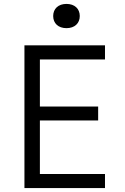

<svg xmlns="http://www.w3.org/2000/svg" viewBox="-20 -962 640 982"><path d="M320 -818C362 -818 388 -843 388 -880C388 -917 362 -942 320 -942C278 -942 252 -917 252 -880C252 -843 278 -818 320 -818ZM517 0V-72H184V-346H482V-417H184V-658H517V-730H105V0Z"/></svg>

Font: Tekne LDO Light
Style: Regular
Weight: 300
Monospace: yes
Designer: Alessio Laiso, Mario Rullo, Paolo Rosset
Foundry: Alessio Laiso
Version: Version 1.000;hotconv 1.0.109;makeotfexe 2.5.65596